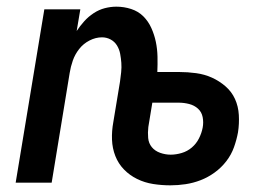

<svg xmlns="http://www.w3.org/2000/svg" viewBox="-20 -548 840 576"><path d="M491 8Q465 8 439.5 4Q414 0 391.5 -11Q369 -22 352 -39.5Q335 -57 326 -80Q317 -103 316 -129Q315 -155 320 -182L340 -303Q342 -317 343.5 -331.5Q345 -346 344 -359.5Q343 -373 340.5 -386.5Q338 -400 331 -411.5Q324 -423 312 -429.5Q300 -436 286 -436Q267 -436 248.5 -426.5Q230 -417 217.5 -401Q205 -385 198.5 -366.5Q192 -348 189 -329L135 0H27L113 -520H221L210 -455Q220 -470 232.5 -484Q245 -498 261 -508.5Q277 -519 294.5 -523.5Q312 -528 329 -528Q352 -528 373.5 -521Q395 -514 410 -499Q425 -484 434 -464Q443 -444 447.5 -422.5Q452 -401 452.5 -378Q453 -355 452 -332H517Q543 -332 568.5 -328.5Q594 -325 616 -315Q638 -305 656.5 -289Q675 -273 685 -251Q695 -229 696.5 -203Q698 -177 694 -151Q690 -129 682 -106.5Q674 -84 659 -64.5Q644 -45 624 -30.5Q604 -16 582 -7.5Q560 1 537 4.5Q514 8 491 8ZM492 -84Q508 -84 525 -89Q542 -94 555.5 -105.5Q569 -117 577 -133Q585 -149 588 -165Q591 -181 588 -196.5Q585 -212 574 -222Q563 -232 547.5 -236Q532 -240 516 -240H437L425 -167Q423 -150 424.5 -134Q426 -118 435.5 -106.5Q445 -95 460.5 -89.5Q476 -84 492 -84Z"/></svg>

Font: Iosevka Aile Semibold
Style: Italic
Weight: 600
Italic angle: -9°
Designer: Belleve Invis
Foundry: Belleve Invis
Version: Version 31.1.0; ttfautohint (v1.8.4)